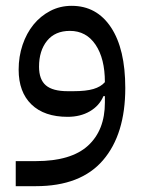

<svg xmlns="http://www.w3.org/2000/svg" viewBox="-20 -399 495 659"><path d="M34 154H103Q224 154 282 101Q340 48 340 -47V-69H335Q321 -36 288.5 -17Q256 2 212 2Q132 2 88 -40.5Q44 -83 44 -160Q44 -205 57.5 -245Q71 -285 95 -314.5Q119 -344 152.5 -361.5Q186 -379 226 -379Q312 -379 361 -305Q410 -231 410 -97Q410 62 333.5 151Q257 240 103 240H34ZM232 -86Q275 -86 300.5 -93.5Q326 -101 340 -117Q340 -198 308 -245.5Q276 -293 220 -293Q169 -293 141.5 -259Q114 -225 114 -170Q114 -126 137.5 -106Q161 -86 212 -86Z"/></svg>

Font: IBM Plex Sans Arabic
Style: Regular
Weight: 400
Designer: Mike Abbink, Paul van der Laan, Pieter van Rosmalen, Wael Morcos, Khajak Apelian
Foundry: Bold Monday
Version: Version 1.005